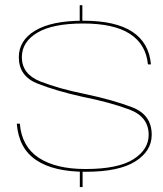

<svg xmlns="http://www.w3.org/2000/svg" viewBox="-20 -718 644 760"><path d="M295.5 -630.5H306V-697.5H295.5ZM296 22.5H307V-45H296ZM318.5 -38Q450.5 -38 515.5 -79Q580.5 -120 580.5 -184.5Q580.5 -264 502.8 -293.5Q425 -323 318.5 -345.5Q213.5 -366.5 140 -395.5Q66.5 -424.5 66.5 -491.5Q66.5 -552 127.5 -588.5Q188.5 -625 309.5 -625Q431 -625 494.5 -583.8Q558 -542.5 565.5 -463H577.5Q570 -549 503.5 -592.5Q437 -636 309.5 -636Q184.5 -636 119.5 -597Q54.5 -558 54.5 -491.5Q54.5 -416.5 128.5 -387.2Q202.5 -358 306 -335Q414 -313.5 491.2 -284.8Q568.5 -256 568.5 -184.5Q568.5 -126 507.8 -87.5Q447 -49 318.5 -49Q200.5 -49 133.2 -93.5Q66 -138 58.5 -228.5H46.5Q54 -131 123 -84.5Q192 -38 318.5 -38Z"/></svg>

Font: Anybody Expanded Thin
Style: Regular
Weight: 250
Width: 7
Version: Version 1.113;gftools[0.9.25]